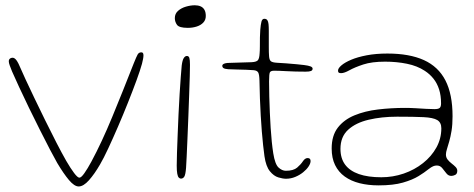

<svg xmlns="http://www.w3.org/2000/svg" viewBox="-20 -652 1751 710"><path d="M271 37.5Q255 37.5 235 13.8Q215 -10 191.5 -49.5Q182 -66 165 -98.5Q148 -131 127.8 -171.2Q107.5 -211.5 87.2 -253.2Q67 -295 50.5 -330.5Q34 -366 24.5 -388Q19 -401.5 15.8 -410.5Q12.5 -419.5 12.5 -425.5Q12.5 -430.5 14.8 -433.2Q17 -436 20.2 -437.2Q23.5 -438.5 26.5 -438.5Q34 -438.5 41 -429Q48 -419.5 57 -397.5Q61 -388 74.2 -359.2Q87.5 -330.5 106.5 -290.8Q125.5 -251 146.8 -207.8Q168 -164.5 188.5 -124.8Q209 -85 225 -57Q241 -29.5 254 -12.2Q267 5 273.5 5Q280.5 5 292.2 -11.8Q304 -28.5 318 -54.5Q356 -125 395 -219.5Q434 -314 474.5 -417.5Q484.5 -442.5 489 -450.5Q493.5 -458.5 502.5 -458.5Q507 -458.5 508.8 -455.5Q510.5 -452.5 510.5 -447Q510.5 -441.5 509 -433.8Q507.5 -426 505 -416Q498.5 -392.5 484.8 -354.8Q471 -317 453.2 -272.5Q435.5 -228 416.5 -184Q397.5 -140 380.2 -103Q363 -66 350 -44Q329.5 -8.5 309 14.5Q288.5 37.5 271 37.5Z M649 8.5Q645 8.5 641.2 4.8Q637.5 1 635.5 -9.5Q633.5 -20 633.5 -39.5Q633.5 -57.5 634.5 -87.5Q635.5 -117.5 637 -154.2Q638.5 -191 640.2 -229.8Q642 -268.5 644.2 -304.2Q646.5 -340 648.5 -367.8Q650.5 -395.5 652 -410Q654.5 -429.5 659.5 -437.2Q664.5 -445 671 -445Q678 -445 680.2 -437.8Q682.5 -430.5 682.5 -412Q682.5 -400 681.8 -370.5Q681 -341 679.5 -301.8Q678 -262.5 676.5 -220.2Q675 -178 673.2 -139Q671.5 -100 670.2 -71.2Q669 -42.5 668 -31Q666 -6 661.5 1.2Q657 8.5 649 8.5ZM674.5 -549Q642.5 -549 634.5 -560.2Q626.5 -571.5 626.5 -585Q626.5 -601.5 638.5 -612Q650.5 -622.5 667.8 -627.5Q685 -632.5 700.5 -632.5Q712.5 -632.5 721.8 -628.5Q731 -624.5 736 -615.8Q741 -607 741 -593Q741 -578.5 732 -568.8Q723 -559 707.8 -554Q692.5 -549 674.5 -549Z M1037.5 9Q1026 9 1009.2 4Q992.5 -1 978 -18.8Q963.5 -36.5 958 -74Q955.5 -91.5 953 -114.8Q950.5 -138 948.2 -165.8Q946 -193.5 944.2 -224.2Q942.5 -255 941.2 -287.8Q940 -320.5 939.5 -354Q939 -376.5 934.8 -384Q930.5 -391.5 917.5 -392.5Q908.5 -393.5 890.8 -394Q873 -394.5 854.5 -395Q836 -395.5 824 -396Q811.5 -397 806.8 -400Q802 -403 802 -409Q802 -412 804.8 -414.2Q807.5 -416.5 813.5 -418Q819.5 -419.5 829 -419.5Q860 -420.5 877.5 -421Q895 -421.5 911 -422Q928.5 -423 933.8 -429.5Q939 -436 940 -454Q941 -464.5 941 -480.8Q941 -497 941.2 -513.8Q941.5 -530.5 942.5 -542Q944 -561 946.8 -571.8Q949.5 -582.5 957.5 -582.5Q965 -582.5 968.5 -577.5Q972 -572.5 973 -562.8Q974 -553 974 -538.5Q974 -519.5 974 -504.8Q974 -490 974 -478.8Q974 -467.5 974.2 -459Q974.5 -450.5 975 -444Q976 -430 981.8 -425.5Q987.5 -421 1003 -420Q1017 -419.5 1037.5 -417.8Q1058 -416 1076.8 -414.5Q1095.5 -413 1104.5 -411.5Q1120.5 -409.5 1128.2 -406.5Q1136 -403.5 1136 -398Q1136 -392 1130 -389.5Q1124 -387 1110.5 -387Q1071.5 -387 1040.5 -388.8Q1009.5 -390.5 994 -390.5Q981.5 -390.5 978.2 -384.8Q975 -379 975 -351Q975 -323.5 975.8 -294.5Q976.5 -265.5 977.8 -236.5Q979 -207.5 980.8 -180Q982.5 -152.5 985 -128.2Q987.5 -104 990.5 -85Q997 -44.5 1010 -32.5Q1023 -20.5 1037 -20.5Q1065 -20.5 1078.8 -32.2Q1092.5 -44 1100.2 -55.8Q1108 -67.5 1117.5 -67.5Q1123 -67.5 1125.8 -64.8Q1128.5 -62 1128.5 -56.5Q1128.5 -47.5 1121 -36.2Q1113.5 -25 1100.8 -14.8Q1088 -4.5 1071.8 2.2Q1055.5 9 1037.5 9Z M1380 33.5Q1341.5 33.5 1309.8 25.5Q1278 17.5 1254.8 0.8Q1231.5 -16 1219 -41.8Q1206.5 -67.5 1206.5 -103Q1206.5 -150.5 1229.2 -180Q1252 -209.5 1290.8 -225.5Q1329.5 -241.5 1378 -247.2Q1426.5 -253 1478 -253Q1497 -253 1517.2 -251.8Q1537.5 -250.5 1555.5 -249.5Q1573.5 -248.5 1586.5 -248.5Q1601 -248.5 1606 -253Q1611 -257.5 1611 -269.5Q1611 -298.5 1603.8 -321.2Q1596.5 -344 1583 -361Q1569.5 -378 1551 -390Q1523 -408.5 1485 -416.2Q1447 -424 1404 -424Q1355 -424 1323.2 -413.5Q1291.5 -403 1272.2 -392.2Q1253 -381.5 1241.5 -381.5Q1235 -381.5 1232.5 -383.5Q1230 -385.5 1230 -391Q1230 -399.5 1242.5 -410.2Q1255 -421 1278.5 -431Q1302 -441 1336 -447.5Q1370 -454 1412.5 -454Q1494 -454 1547.5 -429.8Q1601 -405.5 1627.2 -354.5Q1653.5 -303.5 1653.5 -222Q1653.5 -191.5 1649.8 -168.5Q1646 -145.5 1641.2 -129Q1636.5 -112.5 1632.8 -100.8Q1629 -89 1629 -80.5Q1629 -70 1635.2 -62Q1641.5 -54 1650 -47.5Q1658.5 -41 1664.8 -34.5Q1671 -28 1671 -20.5Q1671 -9 1663.2 -5.2Q1655.5 -1.5 1649 -1.5Q1638 -1.5 1630.5 -11.2Q1623 -21 1615.2 -30.5Q1607.5 -40 1595 -40Q1588.5 -40 1581.8 -37.2Q1575 -34.5 1563.5 -25.5Q1550 -14.5 1527.8 -0.8Q1505.5 13 1470 23.2Q1434.5 33.5 1380 33.5ZM1390 3.5Q1433 3.5 1473 -10.2Q1513 -24 1544.2 -48.8Q1575.5 -73.5 1593.8 -106.5Q1612 -139.5 1612 -177.5Q1612 -199 1597 -208Q1582 -217 1546.5 -218.8Q1511 -220.5 1448.5 -220.5Q1391 -220.5 1343.2 -209.2Q1295.5 -198 1267.2 -172Q1239 -146 1239 -101.5Q1239 -66.5 1256.2 -43.2Q1273.5 -20 1307.2 -8.2Q1341 3.5 1390 3.5Z"/></svg>

Font: Gluten Thin Thin
Style: Regular
Weight: 250
Version: Version 1.300